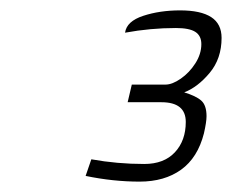

<svg xmlns="http://www.w3.org/2000/svg" viewBox="-20 -819 447 370"><path d="M145 -480 156 -512Q206 -503 258 -503Q296 -503 317 -525.5Q338 -548 338 -584Q338 -622 291 -622H226L234 -656H299Q312 -656 328.5 -667.5Q345 -679 356.5 -697Q368 -715 368 -734Q368 -750 356.5 -757.5Q345 -765 319 -765Q270 -765 221 -756Q224 -778 256 -788.5Q288 -799 327 -799Q367 -799 387 -786Q407 -773 407 -746Q407 -706 384 -678.5Q361 -651 335 -641Q358 -634 368 -625Q378 -616 378 -595Q378 -584 373 -562Q361 -515 329 -492Q297 -469 249 -469Q198 -469 145 -480Z"/></svg>

Font: Cairo ExtraLight
Style: Italic
Weight: 275
Italic angle: -13°
Designer: Mohamed Gaber, Accademia di Belle Arti di Urbino and others
Foundry: Kief Type Foundry, Accademia di Belle Arti di Urbino and others
Version: Version 3.011